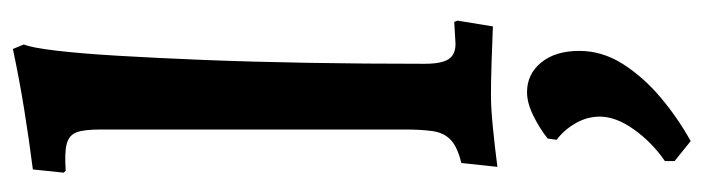

<svg xmlns="http://www.w3.org/2000/svg" viewBox="-417 -365 1092 298"><g transform="rotate(-90 129.0 -216.0)"><path d="M19 10 25 -46Q50 -52 61 -62.5Q72 -73 74.5 -90.5Q77 -108 77 -134V-606Q77 -632 72.5 -643.5Q68 -655 54.5 -658.5Q41 -662 13 -660L10 -663L15 -711Q62 -717 108.5 -724.5Q155 -732 202 -742L209 -725Q204 -713 199.5 -675.5Q195 -638 191.5 -579.5Q188 -521 185 -446.5Q182 -372 180.5 -284.5Q179 -197 179 -103Q179 -77 186 -66Q193 -55 210 -55L244 -57L246 -52L237 3Q213 2 182.5 1Q152 0 130 0Q110 0 80 3Q50 6 19 10ZM59 310 28 285V270Q57 250 77 222Q97 194 97 169Q97 149 86.5 131Q76 113 61 102L63 88Q78 76 98 66Q118 56 135 56Q163 56 181 78Q199 100 199 137Q199 173 178.5 205Q158 237 126.5 263.5Q95 290 59 310Z"/></g></svg>

Font: Alegreya SemiBold
Style: Regular
Weight: 600
Designer: Juan Pablo del Peral
Foundry: Huerta Tipografica
Version: Version 2.009